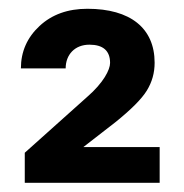

<svg xmlns="http://www.w3.org/2000/svg" viewBox="-20 -736 413 431"><path d="M338.4 -405.8H167L239.3 -461.9C274.4 -490.2 297.9 -513.7 309.6 -532.7C321.3 -551.8 327.1 -572.3 327.1 -595.2C327.1 -672.9 272.5 -716.3 176.3 -716.3C132.3 -716.3 96.7 -703.6 68.8 -677.7C41 -651.9 26.9 -620.1 26.9 -582.5H127.4C127.4 -613.3 147.9 -635.7 180.7 -635.7C211.4 -635.7 227.1 -622.1 227.1 -594.7C227.1 -579.6 212.4 -550.3 175.8 -518.6L35.6 -393.1V-325.7H338.4Z"/></svg>

Font: Shabnam
Style: Bold
Weight: 700
Foundry: DejaVu fonts team - Redesigned by Saber Rastikerdar - Based on Vazir font
Version: Version 5.0.1